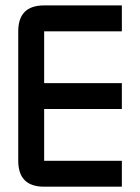

<svg xmlns="http://www.w3.org/2000/svg" viewBox="-20 -704 528 724"><path d="M146.5 -683.6H439.5V-585.9H146.5V-390.6H439.5V-293H146.5V-97.7H439.5V0H146.5Q48.8 0 48.8 -97.7V-585.9Q48.8 -683.6 146.5 -683.6Z"/></svg>

Font: BabelStone Moon Runes
Style: Regular
Weight: 400
Designer: Andrew West
Foundry: BabelStone
Version: Version 7.001 March 14, 2022